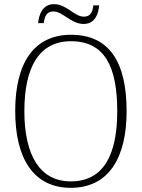

<svg xmlns="http://www.w3.org/2000/svg" viewBox="-20 -892 682 922"><path d="M381 -777C436 -777 452 -823 456 -866H428C425 -838 417 -812 383 -812C336 -812 301 -872 239 -872C184 -872 167 -822 163 -781H190C194 -809 201 -837 236 -837C282 -837 321 -777 381 -777ZM320 10C501 10 588 -133 588 -358C588 -594 505 -725 321 -725C144 -725 53 -591 53 -359C53 -131 141 10 320 10ZM320 -21C170 -21 97 -149 97 -358C97 -570 168 -694 321 -694C484 -694 543 -570 543 -358C543 -148 477 -21 320 -21Z"/></svg>

Font: Noto Serif Thai SemiCondensed ExtraLight
Style: Regular
Weight: 200
Width: 4
Designer: Monotype Design Team
Foundry: Monotype Imaging Inc.
Version: Version 2.002